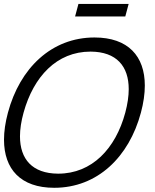

<svg xmlns="http://www.w3.org/2000/svg" viewBox="-32 -922 775 958"><path d="M342.7 -840H593.2L609.9 -902.5H359.4ZM238.6 15C454.1 15 611.7 -138.5 671.1 -360C684.1 -408.6 690.6 -453.9 690.6 -495C690.6 -641.4 607.8 -735 439.5 -735C224.5 -735 66.9 -581.5 7.6 -360C-5.5 -311.4 -12 -266.1 -12 -224.9C-12 -78.5 70.7 15 238.6 15ZM257.5 -55.5C129 -56.3 67.7 -128 67.7 -241.7C67.7 -277.3 73.7 -317.1 85.6 -360C135.2 -539.6 251.3 -664.5 419.6 -664.5C420 -664.5 420.3 -664.5 420.6 -664.5C549.5 -663.7 610.3 -591.5 610.3 -477.2C610.3 -441.9 604.4 -402.5 593.1 -360C544.9 -180.4 426.8 -55.5 258.5 -55.5C258.1 -55.5 257.8 -55.5 257.5 -55.5Z"/></svg>

Font: Manrope
Style: RegularItalic
Weight: 400
Italic angle: -15°
Designer: Mikhail Sharanda
Foundry: Mikhail Sharanda
Version: Version 4.502;hotconv 1.0.109;makeotfexe 2.5.65596